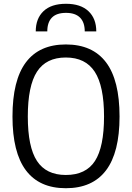

<svg xmlns="http://www.w3.org/2000/svg" viewBox="-20 -985 698 1015"><path d="M328 10Q188 10 117 -84.5Q46 -179 46 -369Q46 -561 117 -655.5Q188 -750 328 -750Q469 -750 540.5 -655.5Q612 -561 612 -369Q612 -179 540.5 -84.5Q469 10 328 10ZM328 -60Q434 -60 482 -134Q530 -208 530 -369Q530 -530 481 -605.5Q432 -681 328 -681Q224 -681 175.5 -606Q127 -531 127 -369Q127 -208 175.5 -134Q224 -60 328 -60ZM428 -819Q428 -867 403 -892Q378 -917 329 -917Q279 -917 254.5 -892Q230 -867 230 -819H169Q169 -887 210 -926Q251 -965 329 -965Q406 -965 447.5 -926Q489 -887 489 -819Z"/></svg>

Font: Encode Sans Condensed
Style: Regular
Weight: 400
Designer: Pablo Impallari, Andres Torresi
Foundry: Pablo Impallari, Andres Torresi
Version: Version 1.000; ttfautohint (v1.00) -l 8 -r 50 -G 200 -x 14 -